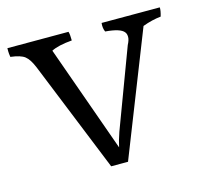

<svg xmlns="http://www.w3.org/2000/svg" viewBox="-81 -587 667 628"><g transform="rotate(-15 252.0 -273.5)"><path d="M-4 -474Q-6 -486 -6 -493Q-6 -500 -6 -504H201Q204 -495 204 -474Q157 -470 134 -458L263 -96Q267 -116 277 -145L377 -412Q385 -427 385 -437.5Q385 -448 380 -454Q368 -470 317 -474Q311 -487 313 -504H510Q511 -494 505 -474Q475 -471 443 -459L279 -43H222L70 -419Q58 -448 44 -459Q30 -470 -4 -474Z"/></g></svg>

Font: Halant
Style: Regular
Weight: 400
Designer: Hitesh Malaviya (Devanagari), Satya Rajpurohit (Latin)
Foundry: Indian Type Foundry
Version: Version 1.100;PS 1.0;hotconv 1.0.78;makeotf.lib2.5.61930; tt